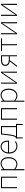

<svg xmlns="http://www.w3.org/2000/svg" viewBox="2728 -3308 823 6318"><g transform="rotate(-90 3139.0 -148.5)"><path d="M105 0H141V-494H450V0H486V-527H105Z M732 -416C799 -474 858 -507 912 -507C1041 -507 1089 -405 1089 -271C1089 -124 1008 -20 896 -20C854 -20 794 -39 732 -91ZM696 243H732V-53C788 -11 843 13 893 13C1019 13 1127 -92 1127 -271C1127 -434 1058 -540 915 -540C849 -540 786 -500 734 -459H732L726 -527H696Z M1486 13C1564 13 1609 -13 1649 -37L1633 -68C1593 -39 1548 -20 1488 -20C1364 -20 1283 -122 1283 -261H1669C1671 -274 1671 -286 1671 -297C1671 -453 1594 -540 1472 -540C1355 -540 1245 -434 1245 -262C1245 -90 1353 13 1486 13ZM1283 -294C1294 -427 1378 -507 1472 -507C1571 -507 1636 -437 1636 -294Z M1904 -494H2116V-33H1812C1834 -61 1861 -121 1878 -272ZM2151 -33V-527H1876L1845 -274C1822 -88 1794 -50 1761 -33H1742V-13L1746 189H1777V0H2186V189H2217L2222 -13V-33Z M2359 0H2395V-494H2704V0H2740V-527H2359Z M2986 -416C3053 -474 3112 -507 3166 -507C3295 -507 3343 -405 3343 -271C3343 -124 3262 -20 3150 -20C3108 -20 3048 -39 2986 -91ZM2950 243H2986V-53C3042 -11 3097 13 3147 13C3273 13 3381 -92 3381 -271C3381 -434 3312 -540 3169 -540C3103 -540 3040 -500 2988 -459H2986L2980 -527H2950Z M3545 0H3581L3829 -363L3906 -478H3911C3908 -407 3905 -336 3905 -277V0H3941V-527H3905L3657 -164C3635 -131 3603 -82 3581 -49H3576C3578 -120 3581 -191 3581 -249V-527H3545Z M4446 -269H4337C4233 -269 4167 -307 4167 -385C4167 -462 4233 -494 4337 -494H4446ZM4325 -527C4211 -527 4130 -489 4130 -385C4130 -295 4194 -250 4279 -239L4096 0H4138L4318 -237H4446V0H4481V-527Z M4809 0H4844V-494H5038V-527H4616V-494H4809Z M5171 0H5207L5455 -363L5532 -478H5537C5534 -407 5531 -336 5531 -277V0H5567V-527H5531L5283 -164C5261 -131 5229 -82 5207 -49H5202C5204 -120 5207 -191 5207 -249V-527H5171Z M5777 0H5813L6061 -363L6138 -478H6143C6140 -407 6137 -336 6137 -277V0H6173V-527H6137L5889 -164C5867 -131 5835 -82 5813 -49H5808C5810 -120 5813 -191 5813 -249V-527H5777Z"/></g></svg>

Font: Genne Gothic ExtraLight
Style: Regular
Weight: 250
Designer: Ryoko NISHIZUKA (kana & ideographs); Paul D. Hunt (Latin, Greek & Cyrillic); Wenlong ZHANG (bopomofo); Sandoll Communica
Foundry: Adobe Systems Incorporated
Version: Version 1.004;PS 1.004;hotconv 16.6.51;makeotf.lib2.5.65220